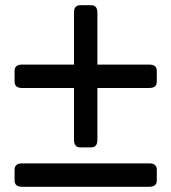

<svg xmlns="http://www.w3.org/2000/svg" viewBox="-20 -650 665 745"><path d="M65.9 74.7Q36.6 74.7 36.6 50.3V8.3Q36.6 -16.1 65.9 -16.1H559.1Q588.4 -16.1 588.4 8.3V50.3Q588.4 74.7 559.1 74.7ZM65.9 -308.6Q36.6 -308.6 36.6 -333V-375Q36.6 -399.4 65.9 -399.4H267.1V-600.6Q267.1 -629.9 291.5 -629.9H333.5Q357.9 -629.9 357.9 -600.6V-399.4H559.1Q588.4 -399.4 588.4 -375V-333Q588.4 -308.6 559.1 -308.6H357.9V-107.4Q357.9 -78.1 333.5 -78.1H291.5Q267.1 -78.1 267.1 -107.4V-308.6Z"/></svg>

Font: Istok Web
Style: Bold
Weight: 700
Designer: Andrey V. Panov
Foundry: Andrey V. Panov
Version: Version 1.0.2g